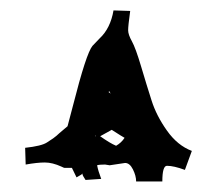

<svg xmlns="http://www.w3.org/2000/svg" viewBox="-20 -761 425 365"><path d="M142.6 -418.9Q136.7 -427.7 136.7 -430.2V-431.2L134.8 -429.2L125.5 -423.8L116.7 -441.9H103.5Q102.1 -441.4 96.7 -444.3Q79.6 -452.1 65.2 -452.1Q50.8 -452.1 28.8 -448.2L27.8 -480Q59.1 -483.4 69.3 -490.2Q79.6 -497.1 81.1 -498Q87.9 -502.9 92.8 -507.8L108.4 -521L118.7 -560.1Q144 -659.7 155.8 -673.8L169.4 -688Q189.9 -707 195.8 -741.2L227.5 -740.2Q223.6 -711.9 223.6 -703.6Q223.6 -695.3 230.7 -682.6Q237.8 -669.9 248.3 -634.5Q258.8 -599.1 268.1 -570.1Q277.3 -541 297.4 -512.7Q317.4 -484.4 344.7 -474.1L331.5 -438Q310.5 -445.8 297.4 -445.8Q288.6 -445.8 288.6 -416H238.8Q238.8 -426.8 232.7 -439Q226.6 -451.2 217.8 -451.2L188.5 -446.8L179.7 -448.2Q168.5 -448.2 164.6 -446.8Q166.5 -436.5 172.4 -420.9ZM216.8 -499Q212.9 -501 192.4 -514.2L170.4 -502Q189 -488.8 200.7 -483.9Q210.9 -489.7 216.8 -499ZM186.5 -585.9 190.4 -583 187.5 -587.9ZM160.6 -502.9V-502Q161.6 -502 162.6 -502.9Z"/></svg>

Font: Eater
Style: Regular
Weight: 400
Version: Version 001.002